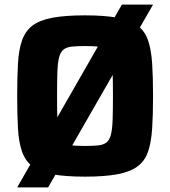

<svg xmlns="http://www.w3.org/2000/svg" viewBox="-20 -763 743 838"><path d="M55 55 512 -743H648L190 55ZM351 8Q264 8 208.5 -2.5Q153 -13 122 -36.5Q91 -60 76.5 -100.5Q62 -141 58.5 -201Q55 -261 55 -344Q55 -427 58.5 -487Q62 -547 76.5 -587.5Q91 -628 122 -651.5Q153 -675 208.5 -685.5Q264 -696 351 -696Q437 -696 492.5 -685.5Q548 -675 580 -651.5Q612 -628 626 -587.5Q640 -547 644 -487Q648 -427 648 -344Q648 -261 644 -201Q640 -141 626 -100.5Q612 -60 580 -36.5Q548 -13 492.5 -2.5Q437 8 351 8ZM351 -126Q387 -126 409.5 -128.5Q432 -131 445 -141.5Q458 -152 464 -175Q470 -198 471.5 -239Q473 -280 473 -344Q473 -408 471.5 -449Q470 -490 464 -513Q458 -536 445 -546.5Q432 -557 409.5 -559.5Q387 -562 351 -562Q316 -562 293 -559.5Q270 -557 257 -546.5Q244 -536 238 -513Q232 -490 230.5 -449Q229 -408 229 -344Q229 -280 230.5 -239Q232 -198 238 -175Q244 -152 257 -141.5Q270 -131 293 -128.5Q316 -126 351 -126Z"/></svg>

Font: Saira Thin
Style: Bold
Weight: 700
Version: Version 1.101